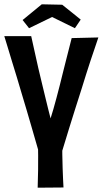

<svg xmlns="http://www.w3.org/2000/svg" viewBox="-36 -872 477 892"><path d="M139 0Q140 -22 141 -81Q142 -140 140 -234L253 -224Q253 -187 253.5 -153Q254 -119 255 -90.5Q256 -62 257 -39.5Q258 -17 259 -1ZM-16 -704H109Q116 -672 124.5 -634Q133 -596 142 -555.5Q151 -515 161 -476Q169 -443 176 -414Q183 -385 189 -361Q195 -337 199 -322Q205 -341 212 -365Q219 -389 226.5 -417.5Q234 -446 242 -477Q248 -504 255.5 -531.5Q263 -559 269.5 -587Q276 -615 283.5 -642Q291 -669 297 -695L421 -698Q414 -677 405 -650.5Q396 -624 385.5 -593Q375 -562 364.5 -528Q354 -494 343 -459Q328 -413 313.5 -366.5Q299 -320 285.5 -277Q272 -234 261.5 -198.5Q251 -163 243 -138L152 -139Q144 -168 133.5 -203Q123 -238 112 -277.5Q101 -317 88.5 -358Q76 -399 64 -440Q53 -478 42 -514Q31 -550 20.5 -584Q10 -618 1 -648.5Q-8 -679 -16 -704ZM312 -741 206 -793 99 -741 69 -779 158 -852 253 -850 339 -781Z"/></svg>

Font: Truculenta
Style: Bold
Weight: 700
Designer: Ivan Castro, Eva Sanz & Omnibus-Type Team
Foundry: Omnibus-Type
Version: Version 1.002